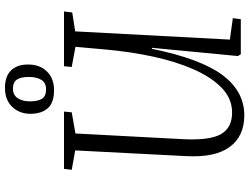

<svg xmlns="http://www.w3.org/2000/svg" viewBox="-135 -852 1001 771"><g transform="rotate(-90 365.5 -466.5)"><path d="M592 -44 678 -32 674 0H533L526 -12L559 -357H555Q515 -161 449.5 -73.5Q384 14 288 14Q204 14 161 -44.5Q118 -103 124 -218L147 -665L69 -679L73 -710H303L300 -679L215 -664L192 -229Q187 -124 212.5 -79.5Q238 -35 299 -35Q355 -35 398 -76.5Q441 -118 472.5 -189.5Q504 -261 523.5 -351.5Q543 -442 552 -541L563 -664L482 -679L485 -710H705L701 -677L625 -665ZM389 -750Q338 -750 316 -775.5Q294 -801 294 -845Q294 -888 321.5 -917.5Q349 -947 398 -947Q445 -947 468.5 -922.5Q492 -898 492 -854Q492 -807 464 -778.5Q436 -750 389 -750ZM392 -782Q419 -782 430.5 -801.5Q442 -821 442 -850Q442 -883 431.5 -899Q421 -915 395 -915Q369 -915 356.5 -895.5Q344 -876 344 -847Q344 -816 354 -799Q364 -782 392 -782Z"/></g></svg>

Font: Literata 36pt Light
Style: Italic
Weight: 300
Italic angle: -2°
Designer: Latin by Veronika Burian and Jose Scaglione. Greek by Irene Vlachou. Cyrillic by Vera Evstafieva
Foundry: TypeTogether
Version: Version 3.002